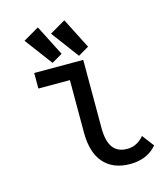

<svg xmlns="http://www.w3.org/2000/svg" viewBox="-112 -833 811 931"><g transform="rotate(-15 293.0 -368.0)"><path d="M297.9 -746.1 376 -592.8 322.3 -561.5 218.8 -700.2ZM165 -746.1 243.2 -592.8 189.5 -561.5 85.9 -700.2ZM561.5 -47.4Q512.7 9.8 427.2 9.8Q340.3 9.8 293.5 -44.9Q249 -96.7 249 -195.8V-459H90.8V-537.1H336.9V-195.8Q336.9 -127.4 361.8 -95.2Q385.3 -64.9 432.1 -64.9Q481.4 -64.9 516.6 -106.9Z"/></g></svg>

Font: Consola Mono
Style: Book
Weight: 400
Monospace: yes
Version: Version 2.001